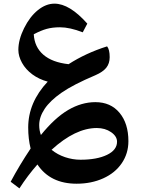

<svg xmlns="http://www.w3.org/2000/svg" viewBox="-20 -662 821 1047"><path d="M397.9 339.8Q253.9 339.8 184.1 234.9Q129.9 296.4 85.9 365.2L38.1 329.1Q85.4 240.2 147 147.9Q133.8 95.2 133.8 33.2Q133.8 -103.5 240.2 -216.8Q192.9 -229.5 156.5 -256.3Q120.1 -283.2 100.1 -319.3Q80.1 -355.5 80.1 -390.1Q80.1 -445.3 111.3 -508.3Q142.6 -571.3 186.5 -606.7Q230.5 -642.1 276.9 -642.1Q359.4 -642.1 456.1 -533.2L431.2 -485.8Q360.4 -513.2 307.1 -513.2Q266.6 -513.2 235.1 -504.6Q203.6 -496.1 164.1 -475.1Q168 -405.8 216.3 -363.8Q264.6 -321.8 354 -312Q448.2 -372.6 564 -409.2Q578.1 -392.1 578.1 -350.1Q578.1 -315.9 559.6 -292.7Q541 -269.5 500.5 -252Q378.4 -200.2 315.9 -156.7Q253.4 -113.3 223.6 -68.6Q193.8 -23.9 193.8 20Q193.8 49.3 203.1 74.2Q278.8 -19.5 351.8 -62.3Q424.8 -105 500 -105Q583.5 -105 631.8 -46.9Q680.2 11.2 680.2 107.9Q680.2 174.8 644 228Q607.9 281.2 543 310.5Q478 339.8 397.9 339.8ZM507.8 36.1Q391.1 36.1 261.2 154.8Q293.5 181.2 335 195.1Q376.5 209 418.9 209Q508.3 209 563.2 182.6Q618.2 156.2 618.2 110.8Q618.2 81.1 585.7 58.6Q553.2 36.1 507.8 36.1Z"/></svg>

Font: Sahl Naskh
Style: Bold
Weight: 700
Designer: Pascal Zoghbi
Version: Version 1.001